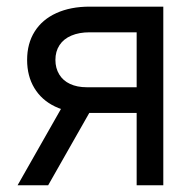

<svg xmlns="http://www.w3.org/2000/svg" viewBox="-20 -550 572 570"><path d="M385.7 -454.1H246.1Q214.8 -454.1 191.9 -444.3Q168.9 -434.6 156.7 -416Q144.5 -397.5 144.5 -372.1Q144.5 -347.7 155.8 -329.1Q167 -310.5 188 -300.8Q209 -291 237.3 -291H407.2V-214.8H237.3Q182.6 -214.8 143.1 -233.9Q103.5 -252.9 82 -288.6Q60.5 -324.2 60.5 -372.1Q60.5 -420.9 83 -456.5Q105.5 -492.2 147.5 -511.2Q189.5 -530.3 246.1 -530.3H464.8V0H385.7ZM182.6 -264.6H273.4L123 0H32.2Z"/></svg>

Font: Pretendard GOV Variable
Style: Regular
Weight: 400
Designer: Base glyphs from Inter by Rasmus Andersson; Hangul glyphs from Noto Sans CJK(Source Han Sans) by Jang Soo-young and Kang
Foundry: Kil Hyung-jin
Version: Version 1.307;Glyphs 3.2 (3192)